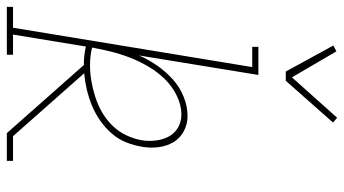

<svg xmlns="http://www.w3.org/2000/svg" viewBox="-263 -763 1005 561"><g transform="rotate(90 239.5 -482.5)"><path d="M168 -815 92 -954 109 -963 185 -833 303 -965 317 -953 195 -815ZM-21 0V-18H40L155 -717H96V-735H178L121 -386Q133 -414 150.5 -439Q168 -464 190.5 -484.5Q213 -505 241.5 -516.5Q270 -528 298 -528Q322 -528 342.5 -517Q363 -506 374.5 -486.5Q386 -467 389 -443.5Q392 -420 388 -396Q384 -372 375 -349Q366 -326 349 -306.5Q332 -287 311 -272.5Q290 -258 267 -248.5Q244 -239 220 -233.5Q196 -228 173 -226L357 -18H429V0H348L241 -121L149 -225H148Q134 -225 120.5 -226.5Q107 -228 95 -231L60 -18H119V0ZM149 -243Q173 -243 196 -247Q219 -251 242.5 -258.5Q266 -266 287.5 -278.5Q309 -291 326.5 -309Q344 -327 354.5 -349.5Q365 -372 369 -395Q372 -415 369.5 -435.5Q367 -456 358 -473Q349 -490 332 -500Q315 -510 294 -510Q266 -510 238.5 -496.5Q211 -483 190 -461.5Q169 -440 153.5 -413.5Q138 -387 127.5 -360Q117 -333 110 -305Q103 -277 98 -249Q110 -246 123 -244.5Q136 -243 149 -243Z"/></g></svg>

Font: Iosevka Curly Slab Thin
Style: Italic
Weight: 100
Italic angle: -9°
Monospace: yes
Designer: Belleve Invis
Foundry: Belleve Invis
Version: Version 22.1.2; ttfautohint (v1.8.4)